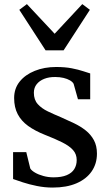

<svg xmlns="http://www.w3.org/2000/svg" viewBox="-20 -878 518 910"><path d="M229.5 11Q192 11 155 3.5Q118 -4 88.2 -13.8Q58.5 -23.5 42 -29.5V-157H104.5L123.5 -79.5Q129.5 -69.5 146.2 -59.8Q163 -50 186 -43.8Q209 -37.5 233.5 -37.5Q272 -37.5 296.2 -47.8Q320.5 -58 332 -76.5Q343.5 -95 343.5 -119.5Q343.5 -147.5 326 -167Q308.5 -186.5 275 -203.2Q241.5 -220 194 -238.5Q146 -257.5 113.2 -281.2Q80.5 -305 63.8 -337.2Q47 -369.5 47 -413.5Q47 -458.5 73.2 -491.2Q99.5 -524 144.8 -542.2Q190 -560.5 246 -560.5Q289 -560.5 320.5 -554.2Q352 -548 373.5 -540.8Q395 -533.5 407.5 -530V-407.5H349.5L329 -480.5Q324.5 -489.5 311.8 -497Q299 -504.5 281 -508.8Q263 -513 242.5 -513Q213 -513.5 190 -504.5Q167 -495.5 153.8 -478.8Q140.5 -462 140.5 -438.5Q140.5 -405 159 -384.5Q177.5 -364 206.8 -350Q236 -336 268.5 -322.5Q300.5 -308.5 331.2 -293.8Q362 -279 386.2 -259.8Q410.5 -240.5 425 -213.8Q439.5 -187 439.5 -150Q439.5 -102 414.5 -65.8Q389.5 -29.5 342.5 -9.2Q295.5 11 229.5 11ZM196 -639.5 71.5 -831.5 107.5 -858.5 239 -718 370 -858.5 406 -831.5 281.5 -639.5Z"/></svg>

Font: Merriweather 36pt
Style: Regular
Weight: 400
Designer: Eben Sorkin
Foundry: Eben Sorkin
Version: Version 2.100